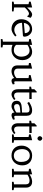

<svg xmlns="http://www.w3.org/2000/svg" viewBox="1806 -2590 1058 4709"><g transform="rotate(90 2334.5 -235.0)"><path d="M83 -407.2 20.5 -418.5V-459L162.1 -494.6V-370.1Q274.4 -494.6 331.1 -494.6Q377.4 -494.6 416.5 -457.5L391.1 -378.4H368.2Q368.2 -402.3 331.5 -414.1Q321.3 -417 311 -417Q259.3 -417 162.1 -313V-51.8L258.8 -40.5V0H20.5V-40.5L83 -51.8Z M847.2 -111.8 875 -80.1Q797.4 -10.3 724.6 7.3Q708.5 11.2 692.9 11.2Q585.4 11.2 518.1 -56.6Q451.2 -123 451.2 -230Q451.2 -336.4 514.2 -412.1Q583.5 -494.6 694.3 -494.6Q771 -494.6 823.7 -439.5Q879.9 -381.8 879.9 -289.6L856.9 -269L538.6 -246.1Q539.6 -157.2 596.2 -104Q647 -57.1 714.4 -57.1Q781.7 -57.1 847.2 -111.8ZM542 -292 793 -314.9Q789.6 -396 730.5 -426.3Q709.5 -437 676.8 -437Q644 -437 618.4 -420.9Q592.8 -404.8 576.2 -381.8Q544.4 -338.4 542 -292Z M1199.7 11.2Q1136.7 11.2 1080.6 -12.7V221.7L1142.6 232.9V273.4H937.5V232.9L1001 221.7V-410.6L937.5 -422.4V-461.9L1080.6 -494.6V-430.2Q1166 -494.6 1249.5 -494.6Q1338.9 -494.6 1396 -428.7Q1454.1 -361.8 1454.1 -253.4Q1454.1 -145.5 1389.6 -70.8Q1319.3 11.2 1199.7 11.2ZM1080.6 -380.9V-102.1Q1122.6 -45.9 1213.9 -45.9Q1284.2 -45.9 1328.1 -101.6Q1369.1 -152.8 1369.1 -225.1Q1369.1 -314.5 1332 -370.1Q1292 -431.2 1223.1 -431.2Q1154.3 -431.2 1080.6 -380.9Z M2050.8 -20.5Q1997.6 11.2 1965.8 11.2Q1935.5 11.2 1920.9 -1Q1894.5 -21.5 1894.5 -49.3V-56.2Q1852.5 -20.5 1807.6 -4.6Q1762.7 11.2 1729 11.2Q1660.6 11.2 1621.8 -26.1Q1583 -63.5 1583 -139.2V-407.2L1524.9 -417V-460L1662.1 -494.6V-139.2Q1662.1 -95.2 1692.4 -71.3Q1717.3 -51.8 1751 -51.8Q1806.2 -51.8 1854.5 -81.1Q1876.5 -93.8 1894.5 -110.8V-407.2L1820.8 -417V-457.5L1973.6 -494.6V-82.5Q1973.6 -56.2 2000 -56.2Q2018.6 -56.2 2040.5 -66.4Z M2246.6 -149.4Q2246.6 -51.8 2325.7 -51.8Q2367.2 -51.8 2406.2 -85.9L2432.6 -53.7Q2391.1 -19.5 2356 -4.2Q2320.8 11.2 2293.9 11.2Q2267.1 11.2 2241.9 -0.5Q2216.8 -12.2 2200.2 -34.2Q2167.5 -76.7 2167.5 -154.8V-425.8H2105.5V-468.3L2167.5 -482.9V-548.3L2225.1 -606H2246.6V-482.9H2407.7V-425.8H2246.6Z M2914.6 -25.4Q2843.3 11.2 2811.5 11.2Q2740.2 11.2 2740.2 -49.3V-64.5Q2733.4 -54.2 2702.9 -34.7Q2672.4 -15.1 2655.3 -7.3Q2614.7 11.2 2593.8 11.2Q2572.8 11.2 2559.1 9.5Q2545.4 7.8 2530.8 2.9Q2516.1 -2 2502 -10.7Q2487.8 -19.5 2476.6 -33.7Q2451.7 -64.9 2451.7 -115.2Q2451.7 -184.6 2501 -211.9Q2532.2 -230 2567.1 -234.4Q2602.1 -238.8 2630.9 -241.2Q2685.5 -246.1 2740.2 -247.1V-349.6Q2740.2 -392.1 2729.5 -406.2Q2711.4 -431.2 2673.3 -431.2Q2588.4 -431.2 2506.3 -376L2478 -418.5Q2592.3 -494.6 2682.6 -494.6Q2761.2 -494.6 2793.9 -451.2Q2819.3 -417.5 2819.3 -355.5V-98.6Q2819.3 -62.5 2833 -57.6Q2837.9 -56.2 2845.7 -56.2Q2865.2 -56.2 2905.8 -71.3ZM2740.2 -206.1Q2601.6 -200.7 2562.5 -178.2Q2532.7 -161.1 2532.7 -123Q2532.7 -67.9 2575.2 -55.2Q2586.9 -51.8 2603.8 -51.8Q2620.6 -51.8 2643.1 -58.6Q2665.5 -65.4 2684.6 -75.2Q2720.7 -92.8 2740.2 -109.4Z M3081.1 -149.4Q3081.1 -51.8 3160.2 -51.8Q3201.7 -51.8 3240.7 -85.9L3267.1 -53.7Q3225.6 -19.5 3190.4 -4.2Q3155.3 11.2 3128.4 11.2Q3101.6 11.2 3076.4 -0.5Q3051.3 -12.2 3034.7 -34.2Q3002 -76.7 3002 -154.8V-425.8H2939.9V-468.3L3002 -482.9V-548.3L3059.6 -606H3081.1V-482.9H3242.2V-425.8H3081.1Z M3418.5 -51.8 3481 -40.5V0H3275.9V-40.5L3339.4 -51.8V-407.2L3275.9 -418.5V-459L3418.5 -494.6ZM3336.4 -724.6Q3354.5 -744.1 3369.4 -744.1Q3384.3 -744.1 3394.8 -738.8Q3405.3 -733.4 3413.6 -724.6Q3431.6 -704.6 3431.6 -689.2Q3431.6 -673.8 3426.5 -663.1Q3421.4 -652.3 3413.6 -643.6Q3395 -624.5 3379.6 -624.5Q3364.3 -624.5 3354.5 -629.9Q3344.7 -635.3 3336.7 -643.8Q3328.6 -652.3 3323.7 -663.1Q3318.8 -673.8 3318.8 -684.3Q3318.8 -694.8 3323.7 -705.3Q3328.6 -715.8 3336.4 -724.6Z M3551.3 -237.3Q3551.3 -293.5 3570.6 -341.8Q3589.8 -390.1 3623 -423.8Q3691.4 -494.6 3791.5 -494.6Q3907.7 -494.6 3973.1 -425.8Q4035.2 -359.9 4035.2 -253.4Q4035.2 -134.8 3964.8 -60.5Q3896.5 11.2 3795.9 11.2Q3681.2 11.2 3614.3 -59.6Q3551.3 -126 3551.3 -237.3ZM3673.8 -108.4Q3715.8 -45.9 3794.9 -45.9Q3869.1 -45.9 3910.2 -94.7Q3950.7 -142.6 3950.7 -224.1Q3950.7 -368.7 3868.2 -418.5Q3837.4 -437 3795.4 -437Q3753.4 -437 3724.6 -422.6Q3695.8 -408.2 3676.3 -383.1Q3656.7 -357.9 3646.7 -324.2Q3636.7 -290.5 3636.7 -251.2Q3636.7 -211.9 3645.8 -174.6Q3654.8 -137.2 3673.8 -108.4Z M4413.1 -431.2Q4338.4 -431.2 4263.2 -379.4V-51.8L4325.2 -40.5V0H4120.1V-40.5L4183.6 -51.8V-407.2L4120.1 -418.5V-459L4254.9 -494.6V-431.2Q4353.5 -494.6 4438 -494.6Q4539.6 -494.6 4570.3 -410.2Q4580.6 -381.8 4580.6 -343.8V-51.8L4642.6 -40.5V0H4438V-40.5L4501 -51.8V-334.5Q4501 -431.2 4413.1 -431.2Z"/></g></svg>

Font: Habibi
Style: Regular
Weight: 400
Designer: Magnus Gaarde
Foundry: Magnus Gaarde
Version: Version 1.001